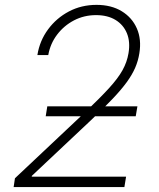

<svg xmlns="http://www.w3.org/2000/svg" viewBox="-20 -757 645 777"><path d="M35.2 0 40.5 -35.6 324.2 -302.7Q384.3 -359.9 420.9 -399.9Q457.5 -439.9 475.8 -472.9Q494.1 -505.9 500 -541.5Q507.8 -587.4 493.7 -622.1Q479.5 -656.7 447.5 -676.3Q415.5 -695.8 368.7 -695.8Q320.3 -695.8 279.5 -674.6Q238.8 -653.3 211.2 -616.9Q183.6 -580.6 175.3 -534.2H131.3Q140.6 -592.3 174.6 -638.2Q208.5 -684.1 259 -710.7Q309.6 -737.3 370.6 -737.3Q430.2 -737.3 472.4 -711.7Q514.6 -686 533.9 -641.8Q553.2 -597.7 543.9 -541Q539.1 -510.7 527.1 -482.9Q515.1 -455.1 493.2 -424.8Q471.2 -394.5 435.8 -357.2Q400.4 -319.8 348.1 -270.5L108.9 -45.4L108.4 -42H490.2L483.4 0ZM165 -286.6 171.4 -326.7H536.1L529.3 -286.6Z"/></svg>

Font: Inter 17pt ExtraLight
Style: Italic
Weight: 250
Italic angle: -9.3988°
Version: Version 4.001;git-66647c0bb